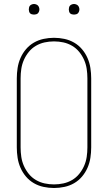

<svg xmlns="http://www.w3.org/2000/svg" viewBox="-20 -932 540 960"><path d="M250 8Q224 8 198 2.5Q172 -3 149.5 -16Q127 -29 110 -49Q93 -69 82.5 -93Q72 -117 68 -143Q64 -169 64 -195V-540Q64 -566 68 -592Q72 -618 82.5 -642Q93 -666 110 -686Q127 -706 149.5 -719Q172 -732 198 -737.5Q224 -743 250 -743Q276 -743 302 -737.5Q328 -732 350.5 -719Q373 -706 390 -686Q407 -666 417.5 -642Q428 -618 432 -592Q436 -566 436 -540V-195Q436 -169 432 -143Q428 -117 417.5 -93Q407 -69 390 -49Q373 -29 350.5 -16Q328 -3 302 2.5Q276 8 250 8ZM250 -10Q274 -10 297 -15Q320 -20 340.5 -32Q361 -44 376 -62.5Q391 -81 400.5 -102.5Q410 -124 413.5 -147.5Q417 -171 417 -195V-540Q417 -564 413.5 -587.5Q410 -611 400.5 -632.5Q391 -654 376 -672.5Q361 -691 340.5 -703Q320 -715 297 -720Q274 -725 250 -725Q226 -725 203 -720Q180 -715 159.5 -703Q139 -691 124 -672.5Q109 -654 99.5 -632.5Q90 -611 86.5 -587.5Q83 -564 83 -540V-195Q83 -171 86.5 -147.5Q90 -124 99.5 -102.5Q109 -81 124 -62.5Q139 -44 159.5 -32Q180 -20 203 -15Q226 -10 250 -10ZM350 -859Q345 -859 339.5 -860.5Q334 -862 330.5 -865.5Q327 -869 325.5 -874.5Q324 -880 324 -885Q324 -890 325.5 -895.5Q327 -901 330.5 -904.5Q334 -908 339.5 -910Q345 -912 350 -912Q355 -912 360.5 -910Q366 -908 369.5 -904.5Q373 -901 375 -895.5Q377 -890 377 -885Q377 -880 375 -874.5Q373 -869 369.5 -865.5Q366 -862 360.5 -860.5Q355 -859 350 -859ZM150 -859Q145 -859 139.5 -860.5Q134 -862 130.5 -865.5Q127 -869 125.5 -874.5Q124 -880 124 -885Q124 -890 125.5 -895.5Q127 -901 130.5 -904.5Q134 -908 139.5 -910Q145 -912 150 -912Q155 -912 160.5 -910Q166 -908 169.5 -904.5Q173 -901 175 -895.5Q177 -890 177 -885Q177 -880 175 -874.5Q173 -869 169.5 -865.5Q166 -862 160.5 -860.5Q155 -859 150 -859Z"/></svg>

Font: Iosevka Curly Thin
Style: Regular
Weight: 100
Monospace: yes
Designer: Belleve Invis
Foundry: Belleve Invis
Version: Version 22.1.2; ttfautohint (v1.8.4)